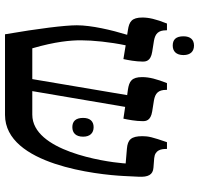

<svg xmlns="http://www.w3.org/2000/svg" viewBox="-34 -761 795 767"><g transform="rotate(90 363.5 -377.5)"><path d="M162 -670C185 -670 200 -684 200 -713C200 -741 185 -755 162 -755C139 -755 125 -741 125 -713C125 -682 139 -670 162 -670ZM117 0H439C639 0 678 -373 683 -473L686 -534C688 -572 678 -591 650 -593L612 -596C579 -599 575 -624 575 -644V-647H548C528 -589 524 -573 524 -549C524 -504 538 -490 574 -487L633 -482L632 -469C626 -397 583 -109 438 -109H344L407 -480L454 -473C458 -491 464 -523 464 -550C464 -562 463 -582 425 -588L381 -595C353 -600 339 -612 339 -644V-647H312C296 -606 288 -577 288 -548C288 -506 305 -496 338 -491L360 -488L296 -109H173C146 -202 141 -262 141 -303C141 -351 148 -420 161 -482L216 -473C220 -491 226 -523 226 -550C226 -562 225 -582 187 -588L143 -595C115 -600 101 -612 101 -644V-647H74C56 -602 50 -574 50 -549C50 -506 67 -496 100 -491L119 -488C100 -426 81 -345 81 -287C81 -239 94 -134 117 0ZM451 -312C451 -282 465 -269 488 -269C511 -269 526 -283 526 -312C526 -340 511 -354 488 -354C465 -354 451 -340 451 -312Z"/></g></svg>

Font: Noto Serif Hebrew
Style: Regular
Weight: 400
Designer: Monotype Design Team
Foundry: Monotype Imaging Inc.
Version: Version 1.901